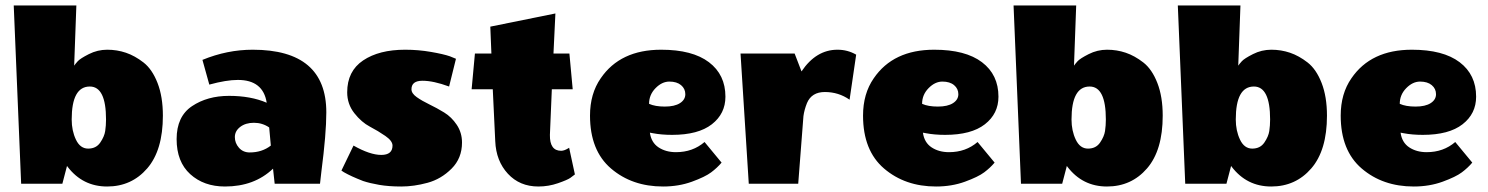

<svg xmlns="http://www.w3.org/2000/svg" viewBox="-20 -669 5419 699"><path d="M573 -248Q573 -122 516 -56Q459 10 370 10Q281 10 226 -62Q225 -64 224 -65L207 0H57L30 -649H258L250 -430Q254 -436 263 -446Q272 -456 303.5 -472Q335 -488 370.5 -488Q406 -488 438.5 -477Q471 -466 502.5 -441.5Q534 -417 553.5 -367Q573 -317 573 -248ZM307 -354Q241 -354 241 -234Q241 -193 256.5 -160.5Q272 -128 301 -128Q330 -128 345 -150Q360 -172 363 -192Q366 -212 366 -234Q366 -354 307 -354Z M799 10Q722 10 672.5 -35Q623 -80 623 -162.5Q623 -245 679 -282.5Q735 -320 814 -320Q893 -320 951 -295Q938 -378 846 -378Q804 -378 742 -361L717 -451Q807 -488 900 -488Q1168 -488 1168 -260Q1168 -182 1150 -44L1145 0H980L974 -55Q906 10 799 10ZM889 -114Q934 -114 966 -139L960 -205Q935 -222 904.5 -222Q874 -222 854.5 -207Q835 -192 835 -170Q835 -148 850 -131Q865 -114 889 -114Z M1662 -150Q1662 -93 1624 -55Q1586 -17 1536.5 -3.5Q1487 10 1441 10Q1395 10 1360.5 4Q1326 -2 1302 -10Q1258 -27 1232 -42L1223 -48L1267 -139Q1327 -105 1368 -105Q1409 -105 1409 -139Q1409 -156 1383 -174Q1357 -192 1326.5 -208Q1296 -224 1270 -257Q1244 -290 1244 -333Q1244 -410 1302 -449Q1360 -488 1455 -488Q1503 -488 1549 -480Q1595 -472 1618 -464L1640 -455L1615 -354Q1558 -375 1518 -375Q1478 -375 1478 -344Q1478 -329 1497 -315.5Q1516 -302 1543 -289Q1570 -276 1597 -259.5Q1624 -243 1643 -214.5Q1662 -186 1662 -150Z M1982 -178Q1981 -120 2023 -120Q2035 -120 2052 -131L2073 -34Q2067 -29 2056.5 -21.5Q2046 -14 2011.5 -2Q1977 10 1940 10Q1872 10 1829 -36.5Q1786 -83 1783 -155L1774 -344H1697L1709 -474H1769L1765 -572L2002 -620L1995 -474H2053L2065 -344H1989Z M2394 10Q2281 10 2204.5 -55.5Q2128 -121 2128 -248Q2128 -328 2167 -384Q2238 -488 2387 -488Q2501 -488 2561 -442.5Q2621 -397 2621 -317Q2621 -255 2571.5 -216.5Q2522 -178 2427 -178Q2388 -178 2357 -184L2346 -186Q2351 -150 2377.5 -132.5Q2404 -115 2441 -115Q2502 -115 2545 -152L2607 -77Q2591 -58 2569 -41.5Q2547 -25 2499 -7.5Q2451 10 2394 10ZM2343 -291Q2365 -281 2400.5 -281Q2436 -281 2455.5 -293.5Q2475 -306 2475 -326Q2475 -346 2459.5 -359Q2444 -372 2417 -372Q2390 -372 2366.5 -348Q2343 -324 2343 -291Z M2898 -409Q2951 -488 3029 -488Q3066 -488 3097 -470L3073 -306Q3033 -334 2983 -334Q2935 -334 2918 -294Q2908 -269 2905 -246L2886 0H2706L2676 -474H2873Z M3388 10Q3275 10 3198.5 -55.5Q3122 -121 3122 -248Q3122 -328 3161 -384Q3232 -488 3381 -488Q3495 -488 3555 -442.5Q3615 -397 3615 -317Q3615 -255 3565.5 -216.5Q3516 -178 3421 -178Q3382 -178 3351 -184L3340 -186Q3345 -150 3371.5 -132.5Q3398 -115 3435 -115Q3496 -115 3539 -152L3601 -77Q3585 -58 3563 -41.5Q3541 -25 3493 -7.5Q3445 10 3388 10ZM3337 -291Q3359 -281 3394.5 -281Q3430 -281 3449.5 -293.5Q3469 -306 3469 -326Q3469 -346 3453.5 -359Q3438 -372 3411 -372Q3384 -372 3360.5 -348Q3337 -324 3337 -291Z M4213 -248Q4213 -122 4156 -56Q4099 10 4010 10Q3921 10 3866 -62Q3865 -64 3864 -65L3847 0H3697L3670 -649H3898L3890 -430Q3894 -436 3903 -446Q3912 -456 3943.5 -472Q3975 -488 4010.5 -488Q4046 -488 4078.5 -477Q4111 -466 4142.5 -441.5Q4174 -417 4193.5 -367Q4213 -317 4213 -248ZM3947 -354Q3881 -354 3881 -234Q3881 -193 3896.5 -160.5Q3912 -128 3941 -128Q3970 -128 3985 -150Q4000 -172 4003 -192Q4006 -212 4006 -234Q4006 -354 3947 -354Z M4811 -248Q4811 -122 4754 -56Q4697 10 4608 10Q4519 10 4464 -62Q4463 -64 4462 -65L4445 0H4295L4268 -649H4496L4488 -430Q4492 -436 4501 -446Q4510 -456 4541.5 -472Q4573 -488 4608.5 -488Q4644 -488 4676.5 -477Q4709 -466 4740.5 -441.5Q4772 -417 4791.5 -367Q4811 -317 4811 -248ZM4545 -354Q4479 -354 4479 -234Q4479 -193 4494.5 -160.5Q4510 -128 4539 -128Q4568 -128 4583 -150Q4598 -172 4601 -192Q4604 -212 4604 -234Q4604 -354 4545 -354Z M5127 10Q5014 10 4937.5 -55.5Q4861 -121 4861 -248Q4861 -328 4900 -384Q4971 -488 5120 -488Q5234 -488 5294 -442.5Q5354 -397 5354 -317Q5354 -255 5304.5 -216.5Q5255 -178 5160 -178Q5121 -178 5090 -184L5079 -186Q5084 -150 5110.5 -132.5Q5137 -115 5174 -115Q5235 -115 5278 -152L5340 -77Q5324 -58 5302 -41.5Q5280 -25 5232 -7.5Q5184 10 5127 10ZM5076 -291Q5098 -281 5133.5 -281Q5169 -281 5188.5 -293.5Q5208 -306 5208 -326Q5208 -346 5192.5 -359Q5177 -372 5150 -372Q5123 -372 5099.5 -348Q5076 -324 5076 -291Z"/></svg>

Font: Wendy One
Style: Regular
Weight: 400
Designer: Alejandro Inler
Foundry: Alejandro Inler
Version: 1.001